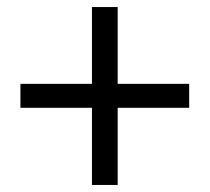

<svg xmlns="http://www.w3.org/2000/svg" viewBox="-20 -641 595 545"><path d="M241 -116H314V-335H517V-403H314V-621H241V-403H38V-335H241Z"/></svg>

Font: Noto Sans CJK TC Regular
Style: Regular
Weight: 400
Designer: Ryoko NISHIZUKA (kana & ideographs); Paul D. Hunt (Latin, Greek & Cyrillic); Wenlong ZHANG (bopomofo); Sandoll Communica
Foundry: Adobe Systems Incorporated
Version: Version 1.001;PS 1.001;hotconv 1.0.78;makeotf.lib2.5.61930